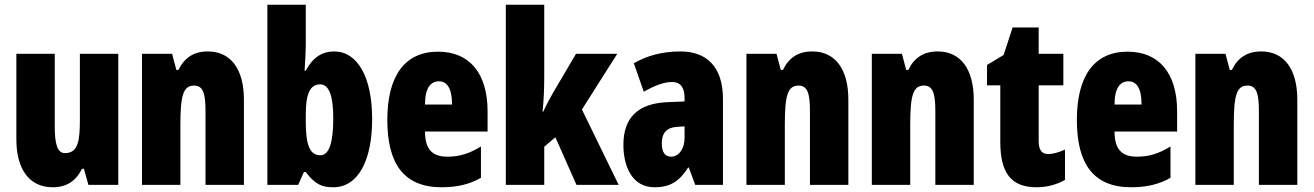

<svg xmlns="http://www.w3.org/2000/svg" viewBox="-20 -780 5542 810"><path d="M479 -553H317V-280C317 -191 312 -134 254 -134C222 -134 211 -172 211 -246V-553H49V-193C49 -64 105 10 202 10C261 10 300 -16 326 -68H334L353 0H479Z M857 -563C798 -563 758 -537 733 -485H724L706 -553H579V0H741V-253C741 -378 753 -419 799 -419C839 -419 847 -381 847 -308V0H1009V-360C1009 -489 953 -563 857 -563Z M1270 -588V-760H1108V0H1238L1262 -54H1270C1309 -3 1337 10 1386 10C1490 10 1550 -101 1550 -278C1550 -455 1488 -563 1390 -563C1340 -563 1300 -539 1270 -482H1265C1268 -532 1270 -567 1270 -588ZM1331 -424C1368 -424 1386 -376 1386 -280C1386 -175 1367 -125 1332 -125C1288 -125 1270 -166 1270 -265V-297C1270 -385 1288 -424 1331 -424Z M1828 -562C1687 -562 1614 -459 1614 -274C1614 -90 1683 10 1843 10C1907 10 1961 -2 2009 -30V-162C1958 -131 1918 -119 1867 -119C1803 -119 1773 -151 1773 -225H2037V-310C2037 -472 1960 -562 1828 -562ZM1832 -437C1865 -437 1887 -409 1887 -339H1773C1773 -411 1798 -437 1832 -437Z M2276 -458V-760H2114V0H2276V-161L2323 -201L2412 0H2590L2435 -318L2584 -553H2410L2314 -390C2302 -369 2286 -340 2272 -309H2269C2274 -357 2276 -407 2276 -458Z M2851 -563C2775 -563 2708 -545 2654 -513L2696 -393C2745 -421 2783 -434 2815 -434C2851 -434 2868 -411 2868 -366V-352L2796 -349C2675 -344 2610 -287 2610 -169C2610 -79 2646 10 2741 10C2810 10 2847 -17 2883 -73H2886L2913 0H3030V-363C3030 -498 2961 -563 2851 -563ZM2838 -245 2868 -247V-198C2868 -151 2843 -119 2811 -119C2785 -119 2772 -138 2772 -176C2772 -220 2794 -243 2838 -245Z M3407 -563C3348 -563 3308 -537 3283 -485H3274L3256 -553H3129V0H3291V-253C3291 -378 3303 -419 3349 -419C3389 -419 3397 -381 3397 -308V0H3559V-360C3559 -489 3503 -563 3407 -563Z M3936 -563C3877 -563 3837 -537 3812 -485H3803L3785 -553H3658V0H3820V-253C3820 -378 3832 -419 3878 -419C3918 -419 3926 -381 3926 -308V0H4088V-360C4088 -489 4032 -563 3936 -563Z M4402 -130C4375 -130 4362 -148 4362 -184V-420H4466V-553H4362V-664H4252L4214 -548L4144 -506V-420H4200V-182C4200 -52 4244 10 4353 10C4398 10 4437 -1 4473 -21V-149C4446 -137 4422 -130 4402 -130Z M4737 -562C4596 -562 4523 -459 4523 -274C4523 -90 4592 10 4752 10C4816 10 4870 -2 4918 -30V-162C4867 -131 4827 -119 4776 -119C4712 -119 4682 -151 4682 -225H4946V-310C4946 -472 4869 -562 4737 -562ZM4741 -437C4774 -437 4796 -409 4796 -339H4682C4682 -411 4707 -437 4741 -437Z M5301 -563C5242 -563 5202 -537 5177 -485H5168L5150 -553H5023V0H5185V-253C5185 -378 5197 -419 5243 -419C5283 -419 5291 -381 5291 -308V0H5453V-360C5453 -489 5397 -563 5301 -563Z"/></svg>

Font: Noto Sans Myanmar ExtraCondensed Black
Style: Regular
Weight: 900
Width: 2
Designer: Monotype Design Team
Foundry: Monotype Imaging Inc.
Version: Version 2.107